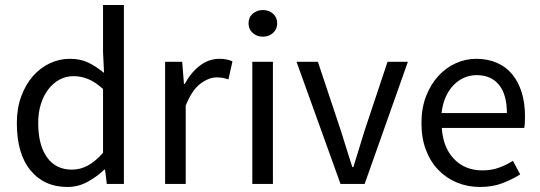

<svg xmlns="http://www.w3.org/2000/svg" viewBox="-20 -732 2147 764"><path d="M248 12Q156 12 101.5 -54Q47 -120 47 -242Q47 -301 64.5 -348.5Q82 -396 111 -429Q140 -462 178 -480Q216 -498 258 -498Q300 -498 331 -483Q362 -468 394 -442L390 -525V-712H473V0H405L398 -57H395Q366 -29 328.5 -8.5Q291 12 248 12ZM266 -57Q300 -57 330 -73.5Q360 -90 390 -124V-378Q359 -406 330.5 -417.5Q302 -429 272 -429Q243 -429 217.5 -415.5Q192 -402 173 -377.5Q154 -353 143 -319Q132 -285 132 -243Q132 -155 167 -106Q202 -57 266 -57Z M637 0V-486H705L712 -398H715Q740 -444 775.5 -471Q811 -498 853 -498Q882 -498 905 -488L889 -416Q877 -420 867 -422Q857 -424 842 -424Q811 -424 777.5 -399Q744 -374 719 -312V0Z M984 0V-486H1066V0ZM1026 -586Q1002 -586 985.5 -601Q969 -616 969 -639Q969 -663 985.5 -677.5Q1002 -692 1026 -692Q1050 -692 1066.5 -677.5Q1083 -663 1083 -639Q1083 -616 1066.5 -601Q1050 -586 1026 -586Z M1335 0 1160 -486H1245L1337 -210Q1348 -174 1359.5 -138Q1371 -102 1382 -67H1386Q1397 -102 1408 -138Q1419 -174 1430 -210L1522 -486H1603L1431 0Z M1890 12Q1841 12 1798.5 -5.5Q1756 -23 1724.5 -55.5Q1693 -88 1675 -135Q1657 -182 1657 -242Q1657 -302 1675.5 -349.5Q1694 -397 1724.5 -430Q1755 -463 1794 -480.5Q1833 -498 1875 -498Q1921 -498 1957.5 -482Q1994 -466 2018.5 -436Q2043 -406 2056 -364Q2069 -322 2069 -270Q2069 -257 2068.5 -244.5Q2068 -232 2066 -223H1738Q1743 -145 1786.5 -99.5Q1830 -54 1900 -54Q1935 -54 1964.5 -64.5Q1994 -75 2021 -92L2050 -38Q2018 -18 1979 -3Q1940 12 1890 12ZM1737 -282H1997Q1997 -356 1965.5 -394.5Q1934 -433 1877 -433Q1851 -433 1827.5 -423Q1804 -413 1785 -393.5Q1766 -374 1753.5 -346Q1741 -318 1737 -282Z"/></svg>

Font: SourceSansPro
Style: Book
Weight: 400
Designer: Paul D. Hunt
Foundry: Adobe Systems Incorporated
Version: Version 2.021;PS 2.000;hotconv 1.0.86;makeotf.lib2.5.63406